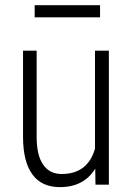

<svg xmlns="http://www.w3.org/2000/svg" viewBox="-20 -728 521 757"><path d="M355.5 -63Q310.5 9.8 216.3 9.8Q144.5 9.8 107.9 -40Q71.3 -89.8 70.8 -186.5V-528.3H124.5V-188Q124.5 -116.2 149.9 -79.1Q175.3 -42 223.1 -42Q325.7 -42 354.5 -141.6V-528.3H409.2V0H356.4ZM374.5 -659.7H116.7V-707.5H374.5Z"/></svg>

Font: Roboto Condensed Light
Style: Regular
Weight: 300
Designer: Google
Version: Version 2.134; 2016